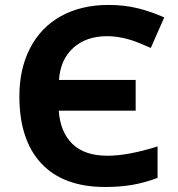

<svg xmlns="http://www.w3.org/2000/svg" viewBox="-20 -744 717 774"><path d="M411.1 -598.1Q328.1 -598.1 275.9 -551.5Q223.6 -504.9 217.8 -421.9H526.9V-297.9H216.8Q223.1 -210.9 272.2 -163.6Q321.3 -116.2 413.1 -116.2Q496.6 -116.2 615.2 -153.8V-26.9Q563.5 -7.3 513.4 1.2Q463.4 9.8 403.8 9.8Q235.8 9.8 147 -84.7Q58.1 -179.2 58.1 -356Q58.1 -466.8 101.6 -550.5Q145 -634.3 226.3 -679.2Q307.6 -724.1 418 -724.1Q481.4 -724.1 535.4 -710.7Q589.4 -697.3 642.1 -673.8L587.9 -550.8L545.4 -568.8Q476.1 -598.1 411.1 -598.1Z"/></svg>

Font: Zoram GWebM
Style: Bold
Weight: 700
Foundry: Ascender Corporation
Version: Version 1.000